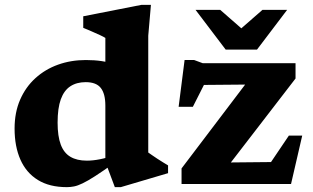

<svg xmlns="http://www.w3.org/2000/svg" viewBox="-20 -757 1286 790"><path d="M413.5 -322.5Q413.5 -371 394.8 -395Q376 -419 332.5 -419Q295.5 -419 269.5 -402Q243.5 -385 230.2 -348.5Q217 -312 217 -252.5Q217 -196.5 230 -162Q243 -127.5 269.8 -111.8Q296.5 -96 337.5 -96Q362.5 -96 391.5 -101.8Q420.5 -107.5 448.5 -118.5V-85Q402 -52 371.2 -32.2Q340.5 -12.5 320.2 -2.8Q300 7 285 10Q270 13 255 13Q183.5 13 135.8 -16.5Q88 -46 64 -100.2Q40 -154.5 40 -228Q40 -294.5 62.8 -346.8Q85.5 -399 125.8 -435.5Q166 -472 219 -491Q272 -510 333 -510Q369 -510 398.8 -505.5Q428.5 -501 458.2 -490.2Q488 -479.5 522.5 -461L413.5 -452V-601Q407.5 -605 391.5 -612.5Q375.5 -620 356.8 -628Q338 -636 322.5 -642.5V-690L562 -737H601L590 -610V-129.5Q595 -126 605 -119Q615 -112 627.2 -104Q639.5 -96 651.2 -88.8Q663 -81.5 671.5 -76.5V-44.5L477 13H452.5L413.5 -91ZM727 0V-64L1028.5 -461.5L1101.5 -410L759 -407L856.5 -481.5L773.5 -317.5H715L739.5 -510H779L814 -497H1196V-434L887.5 -33.5L818.5 -87.5L1127 -90.5L1054.5 -30L1168.5 -199H1223.5L1177.5 0ZM993 -623H953L1060 -716.5H1161.5L1037.5 -553H908.5L784.5 -716.5H886Z"/></svg>

Font: Newsreader 9pt
Style: Bold
Weight: 700
Designer: Hugues Gentile
Foundry: Production Type
Version: Version 1.003